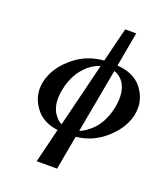

<svg xmlns="http://www.w3.org/2000/svg" viewBox="-155 -754 936 1080"><g transform="rotate(20 313.0 -213.5)"><path d="M190.9 -211.9Q169.9 -110.4 213.9 -56.2Q231.4 -32.7 252.9 -22.9Q268.6 -86.9 300.3 -214.4Q332 -342.3 347.2 -405.8Q313.5 -396.5 279.3 -369.1Q212.4 -311 190.9 -211.9ZM429.2 -405.8 358.9 -22Q383.8 -30.3 418.5 -59.1Q481.4 -111.8 502.9 -211.9Q523.9 -313.5 481.4 -370.1Q456.5 -398.9 429.2 -405.8ZM114.3 -48.8Q54.2 -122.6 73.2 -211.9Q93.8 -304.7 184.1 -376Q255.9 -433.6 356 -441.9Q364.3 -476.1 381.8 -547.4Q398.9 -615.2 406.7 -647H472.7L435.5 -440.9Q532.7 -434.1 581.1 -376Q640.1 -303.2 621.1 -211.9Q600.6 -120.6 511.2 -48.8Q442.4 6.3 351.6 16.1Q345.2 49.8 333 118.2Q320.3 187 314.5 220.2H192.4L242.7 15.1Q157.7 3.9 114.3 -48.8Z"/></g></svg>

Font: Linux Libertine Slanted O
Style: Bold Slanted
Weight: 700
Designer: Philipp H. Poll
Foundry: Philipp H. Poll
Version: Version 5.0.0